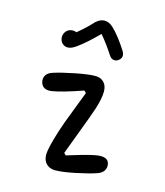

<svg xmlns="http://www.w3.org/2000/svg" viewBox="-120 -909 861 1004"><g transform="rotate(15 310.0 -406.5)"><path d="M273 5Q244 5 225.5 -12.8Q207 -30.5 207 -63Q207 -96 237 -192Q252 -240 285.8 -326.2Q319.5 -412.5 324.5 -427L313.5 -437.5Q200 -398 147 -390Q100 -384.5 89.5 -421.5Q83.5 -443 94 -460Q104.5 -477 130.5 -484.5Q170.5 -497.5 241.5 -511.8Q312.5 -526 349.5 -526Q378.5 -526 396 -508.2Q413.5 -490.5 413.5 -458.5Q413.5 -420 394.5 -361.5Q379.5 -316 342 -217.8Q304.5 -119.5 296 -95.5L306.5 -84.5Q315 -87 344.5 -96Q374 -105 390 -109.5Q406 -114 429 -119.8Q452 -125.5 468 -127.5Q523 -134.5 531 -100.5Q536 -78.5 525.2 -62Q514.5 -45.5 490 -37.5Q451 -24 381.5 -9.5Q312 5 273 5ZM139 -710Q150 -722 166 -724.5Q182 -727 194 -721Q237 -756 275 -797Q298 -818.5 322.2 -818Q346.5 -817.5 368.5 -797Q407 -760.5 451 -692Q471.5 -660 447.5 -640.5Q436 -630 421.2 -631.5Q406.5 -633 396.5 -647.5Q359 -705.5 323.5 -746.5Q257 -680 216 -651.5Q171.5 -618.5 142.5 -642.5Q129 -654 127.2 -673.8Q125.5 -693.5 139 -710Z"/></g></svg>

Font: Monaspace Radon
Style: Regular
Weight: 400
Designer: Riley Cran & the Lettermatic Team
Foundry: Lettermatic
Version: Version 1.000 (Monaspace Radon)